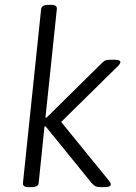

<svg xmlns="http://www.w3.org/2000/svg" viewBox="-20 -772 561 794"><path d="M101 2Q85 2 79.5 -2.5Q74 -7 75 -16L150 -734Q152 -752 181 -752H189Q205 -752 210.5 -747.5Q216 -743 215 -734L168 -286H173L403 -513Q407 -517 411.5 -520Q416 -523 423 -524Q430 -525 439 -525H453Q465 -525 471.5 -522.5Q478 -520 478 -514Q477 -510 472.5 -504Q468 -498 462 -493L219 -254L218 -286L428 -28Q433 -22 436 -17Q439 -12 438 -9Q438 -3 430.5 -0.5Q423 2 406 2H397Q382 2 374.5 -2Q367 -6 359 -15L169 -249H164L140 -16Q139 2 109 2Z"/></svg>

Font: Asap Light
Style: Italic
Weight: 300
Italic angle: -6°
Designer: Pablo Cosgaya
Foundry: Omnibus-Type
Version: Version 3.001